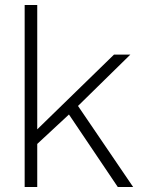

<svg xmlns="http://www.w3.org/2000/svg" viewBox="-20 -743 580 763"><path d="M78 0V-723H128V-229L433 -526H498L290 -322L509 0H448L254 -288L128 -171V0Z"/></svg>

Font: Archivo SemiExpanded Thin
Style: Regular
Weight: 250
Width: 6
Designer: Hector Gatti
Foundry: Omnibus-Type
Version: Version 2.001